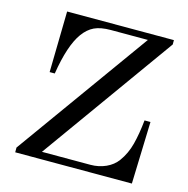

<svg xmlns="http://www.w3.org/2000/svg" viewBox="-105 -815 899 916"><g transform="rotate(15 344.5 -356.5)"><path d="M49.8 0V-23.4L522.5 -681.6H339.8Q289.6 -681.6 258.5 -667Q227.5 -652.3 203.6 -619.1Q157.7 -555.7 134.8 -412.1H109.4L115.2 -712.9H642.6V-691.4L172.4 -35.2H411.6Q452.6 -35.2 487.8 -51Q522.9 -66.9 543.5 -95.2Q572.8 -135.3 586.2 -187Q599.6 -238.8 606.4 -306.6H635.7L626 0Z"/></g></svg>

Font: Theano Modern
Style: Regular
Weight: 400
Designer: Alexey Kryukov
Version: Version 2.00